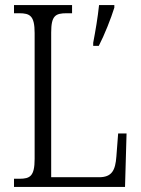

<svg xmlns="http://www.w3.org/2000/svg" viewBox="-20 -734 554 754"><path d="M35 0H471L477 -210H444L437 -119C433 -66 420 -38 369 -38H181V-606C181 -672 197 -682 242 -682H263V-714H35V-682H55C98 -682 116 -672 116 -604V-110C116 -42 98 -32 56 -32H35ZM346 -566V-554H368C390 -596 416 -662 429 -704V-714H369C364 -666 355 -613 346 -566Z"/></svg>

Font: Noto Serif Myanmar Condensed Light
Style: Regular
Weight: 300
Width: 3
Designer: Ben Mitchell and the Monotype Design Team
Foundry: Monotype Imaging Inc.
Version: Version 2.106